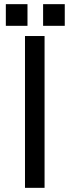

<svg xmlns="http://www.w3.org/2000/svg" viewBox="-20 -902 340 922"><path d="M112 -882V-778H8V-882ZM291 -882V-778H187V-882ZM194 -729V0H100V-729Z"/></svg>

Font: ColatingCofangSans
Style: Regular
Weight: 400
Foundry: GNU
Version: Version 412.227;June 27, 2022;FontCreator 11.0.0.2412 32-bit